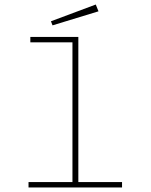

<svg xmlns="http://www.w3.org/2000/svg" viewBox="-20 -828 665 848"><path d="M212 -716 415 -778 403 -808 205 -734ZM106 0H519V-24H326V-665H114V-641H300V-24H106Z"/></svg>

Font: Inconsolata Expanded ExtraLight
Style: Regular
Weight: 200
Width: 7
Monospace: yes
Designer: Raph Levien, Cyreal, Brenton Simpson
Foundry: Raph Levien, Cyreal, Google
Version: Version 3.100